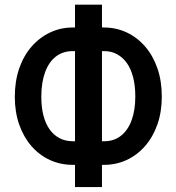

<svg xmlns="http://www.w3.org/2000/svg" viewBox="-20 -760 742 810"><path d="M287.1 -644H418.5Q469.7 -644 514.2 -623.3Q558.6 -602.5 592 -564Q625.5 -525.4 644 -471.9Q662.6 -418.5 662.6 -352.5Q662.6 -288.1 644 -235.1Q625.5 -182.1 592 -143.8Q558.6 -105.5 514.2 -85Q469.7 -64.5 418.5 -64.5H287.1Q235.8 -64.5 191.2 -84.7Q146.5 -105 113 -143.3Q79.6 -181.6 61 -234.4Q42.5 -287.1 42.5 -351.6Q42.5 -417.5 61 -471.2Q79.6 -524.9 113.3 -563.5Q147 -602.1 191.4 -623Q235.8 -644 287.1 -644ZM287.1 -544.4Q245.6 -544.4 215.8 -521.5Q186 -498.5 170.2 -455.3Q154.3 -412.1 154.3 -351.6Q154.3 -307.1 163.3 -272.5Q172.4 -237.8 189.7 -213.6Q207 -189.5 231.7 -176.8Q256.3 -164.1 287.1 -164.1H419.4Q460.4 -164.1 489.7 -186.8Q519 -209.5 534.9 -251.7Q550.8 -293.9 550.8 -352.5Q550.8 -397.9 541.7 -433.6Q532.7 -469.2 515.4 -493.7Q498 -518.1 473.9 -531.2Q449.7 -544.4 419.4 -544.4ZM410.2 -740.2V29.3H296.4V-740.2Z"/></svg>

Font: Roboto Condensed Medium
Style: Regular
Weight: 500
Designer: Christian Robertson
Foundry: Google
Version: Version 3.0